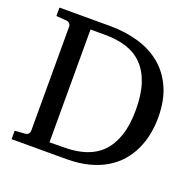

<svg xmlns="http://www.w3.org/2000/svg" viewBox="-119 -795 935 920"><g transform="rotate(20 348.0 -335.5)"><path d="M543.9 -335Q543.9 -413.6 525.6 -468.5Q507.3 -523.4 473.4 -557.9Q439.5 -592.3 391.4 -607.7Q343.3 -623 284.2 -623H208V-47.9L289.1 -48.8Q346.7 -49.3 393.8 -65.2Q440.9 -81.1 474.1 -115.2Q507.3 -149.4 525.6 -203.6Q543.9 -257.8 543.9 -335ZM657.2 -336.9Q657.2 -293 648.9 -251.2Q640.6 -209.5 623 -171.9Q605.5 -134.3 577.9 -102.8Q550.3 -71.3 511.7 -48.3Q473.1 -25.4 423.1 -12.7Q373 0 310.1 0H32.2V-43L85 -46.9Q95.7 -47.9 101.3 -54.7Q106.9 -61.5 106.9 -68.8V-602.1Q106.9 -609.4 101.3 -616.2Q95.7 -623 85 -624L32.2 -627.9V-670.9H290Q368.7 -670.9 436 -651.1Q503.4 -631.3 552.5 -590.3Q601.6 -549.3 629.4 -486.3Q657.2 -423.3 657.2 -336.9Z"/></g></svg>

Font: BabelStone Ogham Pictish
Style: Bold Italic
Weight: 700
Italic angle: -30°
Designer: Andrew West
Foundry: BabelStone
Version: Version 1.02 March 14, 2022